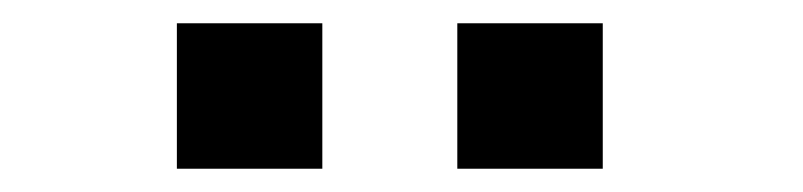

<svg xmlns="http://www.w3.org/2000/svg" viewBox="-20 -713 690 165"><path d="M132 -693H257V-568H132ZM373 -693H498V-568H373Z"/></svg>

Font: Trispace Thin Medium
Style: Regular
Weight: 500
Version: Version 1.210